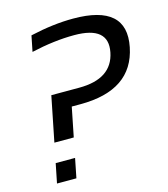

<svg xmlns="http://www.w3.org/2000/svg" viewBox="-106 -781 755 864"><g transform="rotate(-15 272.0 -349.0)"><path d="M161.1 -90.3 143.1 0H52.7L70.8 -90.3ZM114.3 -673.8Q221.7 -698.2 314.5 -698.2Q565.9 -698.2 527.8 -507.8Q489.7 -317.4 247.1 -317.4H206.5L179.2 -180.7H88.9L130.9 -390.6H260.3Q414.1 -390.6 437.5 -507.8Q460.9 -625 299.8 -625Q207 -625 99.6 -600.6Z"/></g></svg>

Font: Sansation
Style: Italic
Weight: 400
Designer: Bernd Montag
Version: Version 1.301